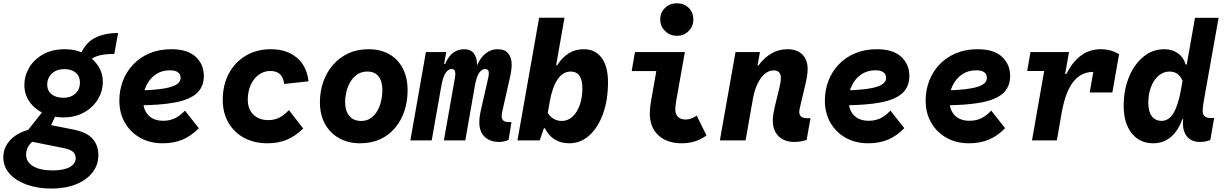

<svg xmlns="http://www.w3.org/2000/svg" viewBox="-66 -836 7286 1143"><path d="M241 286.5Q158.5 286.5 93.5 263.2Q28.5 240 -9 198Q-46.5 156 -46.5 100Q-46.5 54.5 -21 17.5Q4.5 -19.5 50.5 -43.2Q96.5 -67 157.5 -72.5L165 -14.5Q127 1 108.2 26.8Q89.5 52.5 89.5 84Q89.5 129.5 132 154Q174.5 178.5 246 178.5Q313 178.5 348.8 158.8Q384.5 139 384.5 106Q384.5 82.5 369 68.2Q353.5 54 315 46L71 -3V-24L194.5 -180L272 -164L238.5 -91L370 -65Q451 -49 485.2 -10Q519.5 29 519.5 87Q519.5 146.5 484 191.5Q448.5 236.5 385.8 261.5Q323 286.5 241 286.5ZM309 -137Q243.5 -137 191.2 -162.2Q139 -187.5 109 -231.5Q79 -275.5 79 -330.5Q79 -384 107.2 -432.5Q135.5 -481 189.5 -512Q243.5 -543 321 -543Q384.5 -543 435.2 -517Q486 -491 516 -447Q546 -403 546 -348Q546 -293.5 517 -245.2Q488 -197 434.8 -167Q381.5 -137 309 -137ZM311.5 -254Q341.5 -254 363.8 -265.5Q386 -277 398 -297.8Q410 -318.5 410 -345Q410 -381.5 385 -403Q360 -424.5 318 -424.5Q285 -424.5 262 -412Q239 -399.5 227 -378.8Q215 -358 215 -332Q215 -296 241 -275Q267 -254 311.5 -254ZM457.5 -470.5 408.5 -500.5Q438 -578 496 -608.8Q554 -639.5 637 -639.5L614.5 -515Q562 -515 525.8 -506Q489.5 -497 457.5 -470.5Z M902.5 17Q826 17 768 -16Q710 -49 677.2 -106.2Q644.5 -163.5 644.5 -237Q644.5 -299 665.5 -354.2Q686.5 -409.5 726.8 -452Q767 -494.5 824.5 -518.8Q882 -543 954.5 -543Q1050.5 -543 1099 -498Q1147.5 -453 1147.5 -383.5Q1147.5 -319.5 1105.5 -281Q1063.5 -242.5 974.8 -225.8Q886 -209 745 -209L737.5 -296.5Q828 -298.5 888.2 -306Q948.5 -313.5 978.8 -329.5Q1009 -345.5 1009 -372.5Q1009 -394 993.2 -405.8Q977.5 -417.5 945 -417.5Q897 -417.5 861.2 -393Q825.5 -368.5 805.8 -328.2Q786 -288 786 -240.5Q786 -182 817.5 -149.5Q849 -117 906 -117Q943 -117 973.8 -131.2Q1004.5 -145.5 1035 -177.5L1117.5 -73Q1073 -27 1021.2 -5Q969.5 17 902.5 17Z M1526.5 17Q1447 17 1387 -15.5Q1327 -48 1293.5 -106.2Q1260 -164.5 1260 -240.5Q1260 -330 1296.2 -398Q1332.5 -466 1397.2 -504.5Q1462 -543 1546.5 -543Q1642 -543 1701.5 -492.2Q1761 -441.5 1770.5 -352L1625.5 -336Q1617 -413.5 1543.5 -413.5Q1505 -413.5 1474.5 -391.2Q1444 -369 1426.5 -330.2Q1409 -291.5 1409 -242Q1409 -186.5 1442.2 -153.8Q1475.5 -121 1532 -121Q1566.5 -121 1595 -134.8Q1623.5 -148.5 1654 -180.5L1739 -71Q1692.5 -25.5 1641.5 -4.2Q1590.5 17 1526.5 17Z M2077.5 17Q2008.5 17 1954.5 -12.5Q1900.5 -42 1869.5 -96.8Q1838.5 -151.5 1838.5 -227.5Q1838.5 -291.5 1858.2 -348.2Q1878 -405 1915.8 -449Q1953.5 -493 2006.8 -518Q2060 -543 2127.5 -543Q2199.5 -543 2251.8 -513Q2304 -483 2332.2 -428.2Q2360.5 -373.5 2360.5 -299Q2360.5 -233.5 2341.8 -176.2Q2323 -119 2286.8 -75.5Q2250.5 -32 2198 -7.5Q2145.5 17 2077.5 17ZM2083.5 -116Q2118 -116 2142.2 -133.2Q2166.5 -150.5 2181.5 -178Q2196.5 -205.5 2203.5 -237.5Q2210.5 -269.5 2210.5 -298.5Q2210.5 -350.5 2188.2 -380.2Q2166 -410 2121 -410Q2086 -410 2060.8 -392.8Q2035.5 -375.5 2019.5 -348Q2003.5 -320.5 1996 -288.8Q1988.5 -257 1988.5 -227.5Q1988.5 -176 2013.5 -146Q2038.5 -116 2083.5 -116Z M2906 9Q2850.5 9 2819 -21.8Q2787.5 -52.5 2787.5 -106.5Q2787.5 -126.5 2790 -144.2Q2792.5 -162 2798.5 -188L2840 -370.5Q2844 -387 2844 -402Q2844 -425 2822 -425Q2802 -425 2786 -401.5Q2770 -378 2760 -320L2704 0H2576.5L2642 -371Q2643.5 -379 2644 -386.2Q2644.5 -393.5 2644.5 -400Q2644.5 -425 2622.5 -425Q2602.5 -425 2586.5 -401.2Q2570.5 -377.5 2560.5 -320L2504 0H2377L2469.5 -526H2590.5L2572 -423L2544 -455H2584Q2604 -502.5 2633 -522.8Q2662 -543 2696.5 -543Q2736 -543 2755 -518Q2774 -493 2774 -449.5Q2774 -438 2772.5 -423.5H2765.5Q2785.5 -483 2819.5 -513Q2853.5 -543 2896.5 -543Q2940.5 -543 2960.2 -517.5Q2980 -492 2980 -452Q2980 -435 2977.5 -416.5Q2975 -398 2970 -376L2927 -185.5Q2923.5 -171 2922 -161.5Q2920.5 -152 2920.5 -145Q2920.5 -109.5 2960 -109.5H2979L2961.5 -3Q2933 9 2906 9Z M3323.5 17Q3223 17 3177.5 -72.5H3143L3182 -102L3147 0H3014.5L3143.5 -730.5H3294.5L3241 -426.5L3213 -447.5H3251Q3281.5 -495.5 3320.8 -519.2Q3360 -543 3409 -543Q3478 -543 3515.8 -491.5Q3553.5 -440 3553.5 -346Q3553.5 -240.5 3523.8 -158.5Q3494 -76.5 3442.2 -29.8Q3390.5 17 3323.5 17ZM3278 -116Q3314 -116 3341.8 -141.2Q3369.5 -166.5 3385.2 -210.5Q3401 -254.5 3401 -310.5Q3401 -410 3331 -410Q3285.5 -410 3254 -364.5Q3222.5 -319 3206.5 -230L3195 -164.5Q3209 -141 3230.5 -128.5Q3252 -116 3278 -116Z M3993 17Q3905 17 3853.8 -30.2Q3802.5 -77.5 3802.5 -159Q3802.5 -175.5 3804.5 -196Q3806.5 -216.5 3811.5 -244L3852.5 -477.5L3888 -413H3694.5L3714 -526H4011L3960 -238Q3957 -221 3955.5 -208.2Q3954 -195.5 3954 -185.5Q3954 -156.5 3970 -140.5Q3986 -124.5 4015.5 -124.5Q4048.5 -124.5 4081.5 -148L4140 -29.5Q4075.5 17 3993 17ZM3963.5 -623Q3922.5 -623 3893.5 -651.2Q3864.5 -679.5 3864.5 -720Q3864.5 -761.5 3893 -789Q3921.5 -816.5 3963.5 -816.5Q4006.5 -816.5 4034 -789.2Q4061.5 -762 4061.5 -720Q4061.5 -679 4033.5 -651Q4005.5 -623 3963.5 -623Z M4664 9Q4603.5 9 4569 -25Q4534.5 -59 4534.5 -118Q4534.5 -137.5 4537.8 -157.2Q4541 -177 4547.5 -205L4571 -302Q4576.5 -324.5 4579.5 -341.5Q4582.5 -358.5 4582.5 -372.5Q4582.5 -394.5 4571.8 -405.8Q4561 -417 4539.5 -417Q4511 -417 4486.2 -395.8Q4461.5 -374.5 4443.2 -336.2Q4425 -298 4416 -247L4372.5 0H4219.5L4312.5 -526H4458L4439.5 -421.5L4421 -445H4448Q4520.5 -543 4622 -543Q4679.5 -543 4710.8 -511.2Q4742 -479.5 4742 -425.5Q4742 -404.5 4738.2 -381.8Q4734.5 -359 4728 -331.5L4700.5 -215.5Q4695.5 -195 4693.8 -185.8Q4692 -176.5 4692 -170Q4692 -132.5 4737.5 -132.5H4759L4736 -3Q4700 9 4664 9Z M5102.5 17Q5026 17 4968 -16Q4910 -49 4877.2 -106.2Q4844.5 -163.5 4844.5 -237Q4844.5 -299 4865.5 -354.2Q4886.5 -409.5 4926.8 -452Q4967 -494.5 5024.5 -518.8Q5082 -543 5154.5 -543Q5250.5 -543 5299 -498Q5347.5 -453 5347.5 -383.5Q5347.5 -319.5 5305.5 -281Q5263.5 -242.5 5174.8 -225.8Q5086 -209 4945 -209L4937.5 -296.5Q5028 -298.5 5088.2 -306Q5148.5 -313.5 5178.8 -329.5Q5209 -345.5 5209 -372.5Q5209 -394 5193.2 -405.8Q5177.5 -417.5 5145 -417.5Q5097 -417.5 5061.2 -393Q5025.5 -368.5 5005.8 -328.2Q4986 -288 4986 -240.5Q4986 -182 5017.5 -149.5Q5049 -117 5106 -117Q5143 -117 5173.8 -131.2Q5204.5 -145.5 5235 -177.5L5317.5 -73Q5273 -27 5221.2 -5Q5169.5 17 5102.5 17Z M5702.5 17Q5626 17 5568 -16Q5510 -49 5477.2 -106.2Q5444.5 -163.5 5444.5 -237Q5444.5 -299 5465.5 -354.2Q5486.5 -409.5 5526.8 -452Q5567 -494.5 5624.5 -518.8Q5682 -543 5754.5 -543Q5850.5 -543 5899 -498Q5947.5 -453 5947.5 -383.5Q5947.5 -319.5 5905.5 -281Q5863.5 -242.5 5774.8 -225.8Q5686 -209 5545 -209L5537.5 -296.5Q5628 -298.5 5688.2 -306Q5748.5 -313.5 5778.8 -329.5Q5809 -345.5 5809 -372.5Q5809 -394 5793.2 -405.8Q5777.5 -417.5 5745 -417.5Q5697 -417.5 5661.2 -393Q5625.5 -368.5 5605.8 -328.2Q5586 -288 5586 -240.5Q5586 -182 5617.5 -149.5Q5649 -117 5706 -117Q5743 -117 5773.8 -131.2Q5804.5 -145.5 5835 -177.5L5917.5 -73Q5873 -27 5821.2 -5Q5769.5 17 5702.5 17Z M6077.5 0 6161.5 -478 6207 -413.5H6049L6068.5 -526H6298L6271.5 -376.5L6241.5 -395.5H6282Q6357 -543 6486 -543Q6549 -543 6596 -513L6544.5 -378.5Q6518.5 -394.5 6495.2 -401.2Q6472 -408 6442 -408Q6370 -408 6323.2 -348.8Q6276.5 -289.5 6254.5 -165.5L6225.5 0ZM6421 -285.5 6458.5 -498.5 6596 -513 6556 -285.5Z M6799.5 17Q6718.5 17 6671 -43Q6623.5 -103 6623.5 -204.5Q6623.5 -301.5 6655.2 -378Q6687 -454.5 6741.5 -498.8Q6796 -543 6865 -543Q6912.5 -543 6946.2 -519Q6980 -495 6992.5 -452H7032.5L6990.5 -405.5L7048 -730H7188.5L7101.5 -242Q7097 -217 7095.2 -201.8Q7093.5 -186.5 7093.5 -175Q7093.5 -133.5 7141 -133.5H7162L7139 -2.5Q7124.5 3 7109.8 6Q7095 9 7078 9Q7029.5 9 7002.8 -20.5Q6976 -50 6976 -103.5Q6976 -118 6978.8 -133.8Q6981.5 -149.5 6988 -173.5L7012.5 -121L6972.5 -126.5Q6948 -57 6903.8 -20Q6859.5 17 6799.5 17ZM6849.5 -116.5Q6891 -116.5 6919 -161.2Q6947 -206 6963.5 -297L6974 -355Q6961 -383.5 6942.2 -396.8Q6923.5 -410 6896.5 -410Q6860 -410 6831.5 -385.8Q6803 -361.5 6786.5 -319.2Q6770 -277 6770 -223.5Q6770 -172 6790.8 -144.2Q6811.5 -116.5 6849.5 -116.5Z"/></svg>

Font: Google Sans Code
Style: Italic
Weight: 400
Italic angle: -10°
Monospace: yes
Designer: Google Sans Code Authors
Foundry: Google LLC
Version: Version 6.000